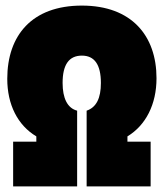

<svg xmlns="http://www.w3.org/2000/svg" viewBox="-20 -667 586 687"><path d="M27 -160V0H256V-271C221 -280 204 -316 204 -370C204 -436 227 -468 273 -468C318 -468 341 -436 341 -370C341 -316 325 -283 290 -271V0H519V-160H436V-179C502 -219 540 -294 540 -387C540 -539 451 -647 273 -647C94 -647 6 -540 6 -385C6 -293 43 -219 110 -179V-160Z"/></svg>

Font: Blinker Headline
Style: Regular
Weight: 900
Width: 4
Designer: Juergen Huber
Foundry: supertype
Version: Version 1.015;PS 1.15;hotconv 1.0.88;makeotf.lib2.5.647800